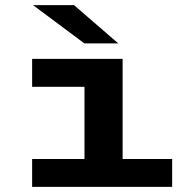

<svg xmlns="http://www.w3.org/2000/svg" viewBox="-20 -730 740 750"><path d="M105.5 0V-109H310V-391H105.5V-500H459V-109H652.5V0ZM309.5 -560.5 109 -710H269L442 -560.5Z"/></svg>

Font: Trispace SemiExpanded SemiBold
Style: Regular
Weight: 600
Width: 6
Designer: Tyler Finck
Foundry: Etcetera Type Company
Version: Version 1.210; ttfautohint (v1.8.3)